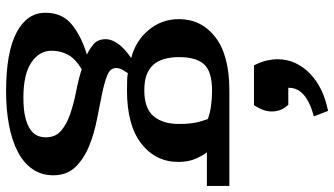

<svg xmlns="http://www.w3.org/2000/svg" viewBox="-254 -641 1100 632"><g transform="rotate(90 296.0 -325.0)"><path d="M592 -530V-456H481Q489 -448 501 -422.5Q513 -397 513 -362Q513 -287 452.5 -240Q392 -193 278 -193Q258 -193 243 -193.5Q228 -194 221 -196Q219 -192 211.5 -181Q204 -170 204 -157Q204 -138 227 -128.5Q250 -119 288.5 -111Q327 -103 373.5 -94Q420 -85 461.5 -68Q503 -51 530 -23Q557 5 557 50Q557 88 537 117.5Q517 147 479.5 166.5Q442 186 391 195.5Q340 205 281 205Q152 205 87 170.5Q22 136 22 76Q22 19 62 -12.5Q102 -44 160 -61Q144 -68 126.5 -82Q109 -96 109 -123Q109 -135 115 -148Q121 -161 131.5 -173Q142 -185 155 -195Q168 -205 171 -207Q115 -221 79 -264Q43 -307 43 -364Q43 -438 102.5 -484Q162 -530 278 -530ZM432 74Q432 42 410 23.5Q388 5 354 -6.5Q320 -18 279 -26Q238 -34 208 -44Q173 -23 160 1.5Q147 26 147 55Q147 96 186 122Q225 148 301 148Q340 148 365 142Q390 136 405 126Q420 116 426 103Q432 90 432 74ZM168 -364Q168 -338 174 -316.5Q180 -295 192.5 -280.5Q205 -266 225.5 -258Q246 -250 278 -250Q336 -250 362 -280Q388 -310 388 -364Q388 -385 386.5 -399Q385 -413 382.5 -424Q380 -435 377 -443.5Q374 -452 372 -459Q354 -466 329.5 -469.5Q305 -473 278 -473Q216 -473 192 -447Q168 -421 168 -364ZM363 -808Q317 -796 293 -775.5Q269 -755 269 -726V-724H325Q339 -708 343 -695Q347 -682 347 -670Q347 -642 326 -611H195Q183 -636 179 -654Q175 -672 175 -689Q175 -720 187.5 -747Q200 -774 222.5 -795.5Q245 -817 274 -831.5Q303 -846 345 -855Z"/></g></svg>

Font: PT Serif Caption
Style: Semibold
Weight: 600
Designer: A.Korolkova, O.Umpeleva, V.Yefimov
Foundry: ParaType Ltd
Version: Version 1.00;May 2, 2020;FontCreator 12.0.0.2544 64-bit